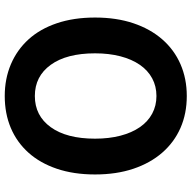

<svg xmlns="http://www.w3.org/2000/svg" viewBox="-19 -775 808 810"><g transform="rotate(-90 385.0 -370.0)"><path d="M385 14Q311 14 250.5 -12.5Q190 -39 146 -89.5Q102 -140 78 -211.5Q54 -283 54 -373Q54 -463 78 -534Q102 -605 146 -654Q190 -703 250.5 -728.5Q311 -754 385 -754Q458 -754 519 -728Q580 -702 624 -653.5Q668 -605 692 -534Q716 -463 716 -373Q716 -283 692 -211.5Q668 -140 624 -89.5Q580 -39 519 -12.5Q458 14 385 14ZM385 -114Q426 -114 459.5 -132Q493 -150 516.5 -184Q540 -218 552.5 -266Q565 -314 565 -373Q565 -493 516.5 -560Q468 -627 385 -627Q302 -627 253.5 -560Q205 -493 205 -373Q205 -314 217.5 -266Q230 -218 253.5 -184Q277 -150 310.5 -132Q344 -114 385 -114Z"/></g></svg>

Font: SpoqaHanSans-Bold
Style: Regular
Weight: 700
Designer: [Spoqa Han Sans] Dong-huui Kim \uAE40 \uB3D9 \uD718   [Noto Sans] Ryoko NISHIZUKA \u897F \u585A \u6DBC \u5B50  (kana & i
Foundry: Spoqa (http://www.spoqa-han-sans.com)
Version: Version 2.000